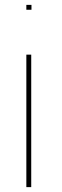

<svg xmlns="http://www.w3.org/2000/svg" viewBox="-20 -777 254 787"><path d="M98 -737H88V-757H98H99H109V-737H99ZM88 -543V-553H108V-543V-20V-10H88V-20Z"/></svg>

Font: Nordica Plus
Style: NordicaClassicUltraLightExt
Weight: 300
Version: Version 1.01